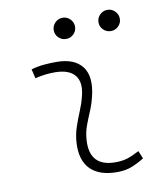

<svg xmlns="http://www.w3.org/2000/svg" viewBox="-82 -788 750 866"><g transform="rotate(-10 293.0 -354.5)"><path d="M495.1 -66.9 510.3 -31.2Q483.4 -14.2 453.9 -2.2Q424.3 9.8 385.7 9.8Q303.2 9.8 262.7 -31.7Q222.2 -73.2 227.1 -153.3Q229.5 -189.9 241.2 -224.4Q252.9 -258.8 266.6 -291.5Q280.3 -324.2 287.6 -355Q303.7 -417.5 276.6 -450Q249.5 -482.4 184.6 -482.4Q138.2 -482.4 95.2 -471.2L85 -513.7Q113.8 -522 142.6 -524.7Q171.4 -527.3 200.2 -527.3Q283.2 -527.3 318.6 -480.7Q354 -434.1 332 -345.2Q323.7 -310.5 310.8 -280.5Q297.9 -250.5 287.1 -221.2Q276.4 -191.9 273.9 -157.7Q265.6 -35.2 385.3 -35.2Q416 -35.2 439.5 -42.5Q462.9 -49.8 495.1 -66.9ZM262.7 -621.6Q242.7 -621.6 228.3 -635.7Q213.9 -649.9 213.9 -669.9Q213.9 -689.9 228.3 -704.3Q242.7 -718.8 262.7 -718.8Q282.7 -718.8 297.1 -704.3Q311.5 -689.9 311.5 -669.9Q311.5 -649.9 297.1 -635.7Q282.7 -621.6 262.7 -621.6ZM467.8 -621.6Q447.8 -621.6 433.3 -635.7Q418.9 -649.9 418.9 -669.9Q418.9 -689.9 433.3 -704.3Q447.8 -718.8 467.8 -718.8Q487.8 -718.8 502.2 -704.3Q516.6 -689.9 516.6 -669.9Q516.6 -649.9 502.2 -635.7Q487.8 -621.6 467.8 -621.6Z"/></g></svg>

Font: Cascadia Mono PL ExtraLight
Style: Italic
Weight: 200
Italic angle: -10°
Monospace: yes
Designer: Aaron Bell
Foundry: Saja Typeworks
Version: Version 2404.023; ttfautohint (v1.8.4)